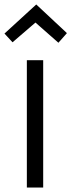

<svg xmlns="http://www.w3.org/2000/svg" viewBox="-32 -838 319 858"><path d="M267 -690 229 -647 121 -742H132L24 -649L-12 -688L130 -818ZM88 0V-569H161V0Z"/></svg>

Font: Yaldevi ExtraLight
Style: Regular
Weight: 400
Version: Version 1.100